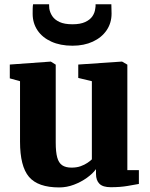

<svg xmlns="http://www.w3.org/2000/svg" viewBox="-20 -850 688 882"><path d="M489 10Q452.5 10 436.8 -5.8Q421 -21.5 421 -51V-73Q406 -52.5 379.2 -33.2Q352.5 -14 319.5 -1.5Q286.5 11 252 11Q154.5 11 113.2 -37.5Q72 -86 72 -199.5V-477L25 -490V-553.5L212.5 -567H213.5L236 -553V-195.5Q236 -152 242.8 -127Q249.5 -102 265.5 -91Q281.5 -80 308.5 -80Q332.5 -80 350.5 -86.5Q368.5 -93 381.5 -101.8Q394.5 -110.5 402 -118V-477L339.5 -492V-553.5L538 -567H541L565 -553V-68.5H618V-5Q599.5 -1.5 565.8 4.2Q532 10 489 10ZM313 -640Q257 -640 215.8 -658.8Q174.5 -677.5 152.2 -710.8Q130 -744 130 -786.5Q130 -797 130.2 -810.2Q130.5 -823.5 132 -830.5H205.5Q205.5 -826 205.8 -821Q206 -816 206.5 -810.5Q209.5 -792 220.5 -775.5Q231.5 -759 253.8 -748.8Q276 -738.5 313 -738.5Q349 -738.5 371.2 -748.8Q393.5 -759 404.5 -775.2Q415.5 -791.5 417.5 -810Q418.5 -815.5 419 -820.8Q419.5 -826 419 -830.5H491.5Q491.5 -823.5 492 -810.5Q492.5 -797.5 492.5 -787.5Q492.5 -744.5 469.8 -711Q447 -677.5 406.5 -658.8Q366 -640 313 -640Z"/></svg>

Font: Merriweather 20pt Black
Style: Regular
Weight: 900
Version: Version 2.100